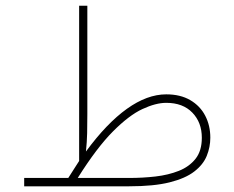

<svg xmlns="http://www.w3.org/2000/svg" viewBox="-20 -654 823 674"><path d="M252.9 -29.3Q319.8 -135.7 376.5 -192.6Q433.1 -249.5 480 -271.2Q526.9 -293 563.5 -293Q622.1 -293 655.3 -258.5Q688.5 -224.1 688.5 -170.4Q688.5 -124.5 666.5 -96.7Q644.5 -68.8 607.7 -54.2Q570.8 -39.6 525.6 -34.4Q480.5 -29.3 434.1 -29.3ZM219.7 -29.3H64.9V0H433.6Q520 0 575.4 -13.9Q630.9 -27.8 662.1 -52Q693.4 -76.2 705.8 -106.9Q718.3 -137.7 718.3 -170.9Q718.3 -213.4 700.4 -247.8Q682.6 -282.2 647.9 -302.5Q613.3 -322.8 563.5 -322.8Q496.6 -322.8 425.5 -272Q354.5 -221.2 281.7 -122.1Q285.2 -155.8 285.9 -186.5Q286.6 -217.3 286.6 -253.9V-633.8H257.8V-88.9Q248.5 -74.2 239 -59.6Q229.5 -44.9 219.7 -29.3Z"/></svg>

Font: Estedad-FD-VF Thin
Style: Regular
Weight: 100
Designer: Amin Abedi
Version: Version 5.0